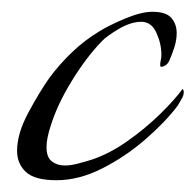

<svg xmlns="http://www.w3.org/2000/svg" viewBox="-20 -298 332 326"><path d="M76 8Q39 8 24 -6Q9 -20 9 -42Q9 -71 28 -106.5Q47 -142 64 -166Q81 -189 102.5 -209.5Q124 -230 149 -245Q165 -255 192.5 -266.5Q220 -278 239 -278Q262 -278 271 -267.5Q280 -257 280 -242Q280 -230 276 -217.5Q272 -205 267 -194Q264 -188 258 -185.5Q252 -183 252 -187Q252 -192 253 -196Q254 -200 254 -205Q254 -224 245.5 -242.5Q237 -261 220 -261Q202 -261 181 -248.5Q160 -236 152 -227Q126 -200 101.5 -160Q77 -120 66 -84Q59 -63 59 -48Q59 -31 68 -24Q77 -17 90 -17Q100 -17 111.5 -20Q123 -23 136 -27Q166 -37 196.5 -58.5Q227 -80 252 -104.5Q277 -129 290 -147Q292 -145 292 -141Q292 -136 288 -129.5Q284 -123 282 -119Q261 -91 227 -61.5Q193 -32 153.5 -12Q114 8 76 8Z"/></svg>

Font: Italianno
Style: Regular
Weight: 400
Designer: Robert E. Leuschke
Foundry: Robert E. Leuschke
Version: Version 1.100; ttfautohint (v1.8.3)